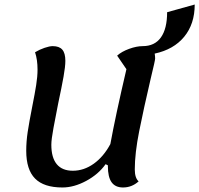

<svg xmlns="http://www.w3.org/2000/svg" viewBox="-20 -804 881 849"><path d="M664 -567Q666 -555 666 -545Q666 -537 647 -459Q615 -322 595.5 -224Q576 -126 576 -55Q576 -17 593 -2Q563 25 524 25Q490 25 473.5 2Q457 -21 457 -70V-73L447 -78Q415 -33 361 -4Q307 25 256 25Q174 25 135 -14.5Q96 -54 96 -137Q96 -178 102.5 -221Q109 -264 123 -335Q134 -390 140 -428Q146 -466 146 -496Q146 -540 135 -573Q155 -585 177 -592.5Q199 -600 213 -600Q242 -600 255.5 -584.5Q269 -569 269 -535Q269 -510 261 -465Q253 -420 237 -345Q226 -290 216.5 -238.5Q207 -187 207 -164Q207 -107 231 -78Q255 -49 302 -49Q351 -49 394.5 -80Q438 -111 468 -167Q491 -293 539 -498L498 -558Q518 -576 551 -588Q584 -600 611 -600Q664 -600 691.5 -638.5Q719 -677 719 -750L841 -784Q841 -698 794.5 -641.5Q748 -585 664 -567Z"/></svg>

Font: Lemonada
Style: Regular
Weight: 400
Designer: Mohamed Gaber (Arabic) Eduardo Tunni (Latin)
Foundry: Kief Type Foundry
Version: Version 3.006